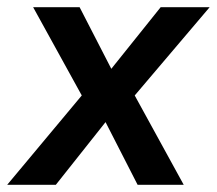

<svg xmlns="http://www.w3.org/2000/svg" viewBox="-34 -513 602 533"><path d="M193 -248 58 -493H187L275 -322L412 -493H548L340 -248L476 0H348L259 -174L121 0H-14Z"/></svg>

Font: Hanken Grotesk SemiBold
Style: Italic
Weight: 600
Italic angle: -8°
Designer: Alfredo Marco Pradil
Foundry: Hanken Design Co.
Version: Version 3.014